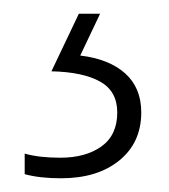

<svg xmlns="http://www.w3.org/2000/svg" viewBox="-20 -20 247 280"><path d="M186 144Q186 188 154 214Q122 240 69 240Q38 240 16 234V204Q37 210 68 210Q105 210 128 193.5Q151 177 151 144Q151 113 126 99Q101 85 55 84L95 0H126L97 61Q139 66 162.5 87Q186 108 186 144Z"/></svg>

Font: Noto Sans Hebrew SemiCondensed ExtraLight
Style: Regular
Weight: 200
Width: 4
Designer: Monotype Design Team
Foundry: Monotype Imaging Inc.
Version: Version 2.004; ttfautohint (v1.8.4.7-5d5b)